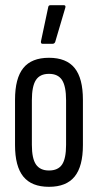

<svg xmlns="http://www.w3.org/2000/svg" viewBox="-20 -715 378 741"><path d="M169 6Q102 6 70 -33.5Q38 -73 38 -155V-330Q38 -413 70 -452.5Q102 -492 169 -492Q236 -492 268 -452.5Q300 -413 300 -330V-155Q300 -73 268 -33.5Q236 6 169 6ZM169 -57Q204 -57 219.5 -80Q235 -103 235 -156V-328Q235 -382 219.5 -406Q204 -430 169 -430Q134 -430 118.5 -406Q103 -382 103 -328V-156Q103 -103 119 -80Q135 -57 169 -57ZM144 -546Q137 -546 138 -555L166 -687Q167 -695 175 -695H226Q235 -695 232 -685L193 -553Q190 -546 183 -546Z"/></svg>

Font: Sofia Sans Extra Condensed
Style: Regular
Weight: 400
Designer: Botio Nikoltchev, Ani Petrova
Foundry: lettersoup
Version: Version 4.101